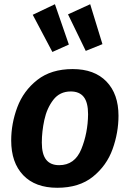

<svg xmlns="http://www.w3.org/2000/svg" viewBox="-20 -873 615 909"><path d="M33 -208Q33 -288 62 -365.5Q91 -443 156.5 -494.5Q222 -546 324 -546Q427 -546 484 -487Q541 -428 541 -325Q541 -245 513 -167Q485 -89 420 -36.5Q355 16 251 16Q147 16 90 -43.5Q33 -103 33 -208ZM397 -332Q397 -388 376.5 -414Q356 -440 315 -440Q263 -440 232.5 -400.5Q202 -361 190 -305.5Q178 -250 178 -198Q178 -143 198.5 -117Q219 -91 260 -91Q334 -91 365 -167Q396 -243 397 -332ZM306 -662 228 -627 135 -803 240 -853ZM465 -664 386 -632 302 -805 407 -853Z"/></svg>

Font: Fira Sans SemiBold
Style: Italic
Weight: 600
Italic angle: -8°
Designer: bBox Type GmbH & Carrois Corporate GbR & Edenspiekermann AG
Foundry: bBox Type GmbH & Carrois Corporate GbR & Edenspiekermann AG
Version: Version 4.301